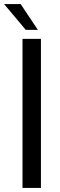

<svg xmlns="http://www.w3.org/2000/svg" viewBox="-38 -918 293 938"><path d="M72 -728H162V0H72ZM88 -772 -18 -898H63L147 -772Z"/></svg>

Font: Murecho
Style: Regular
Weight: 400
Designer: Neil Summerour
Foundry: Positype
Version: Version 1.010; ttfautohint (v1.8.3)